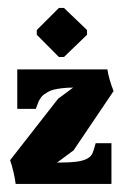

<svg xmlns="http://www.w3.org/2000/svg" viewBox="-20 -455 307 475"><path d="M125.7 -314H138.3L195.3 -369V-380.7L138.3 -435.3H125.7L71 -380.7V-369ZM18.7 0H255.7V-100.7H216.7Q210.7 -78.3 207.3 -73Q199 -59.3 171.3 -55.3Q153 -52.7 121 -52.7L162 -83L261 -229.7Q255.7 -242.7 251.5 -257.3Q247.3 -272 245.7 -283.3H22.7V-185.7H68.7Q69.3 -187.7 71.7 -194Q74 -200.3 75.2 -203.2Q76.3 -206 80 -211.7Q83.7 -217.3 87.3 -220.2Q91 -223 98 -227.2Q105 -231.3 113.3 -233.3Q121.7 -235.3 133.8 -236.8Q146 -238.3 161 -238.3L123.7 -210.7L5 -58.7Q9 -47.7 13.3 -29.5Q17.7 -11.3 18.7 0Z"/></svg>

Font: Jomhuria
Style: Regular
Weight: 400
Designer: Arabic design by Kourosh Beigpour, Latin design by Eben Sorkin, engineering by Lasse Fister and Khaled Hosney
Version: Version 1.0010